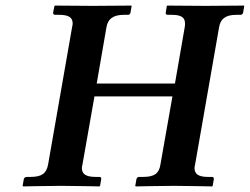

<svg xmlns="http://www.w3.org/2000/svg" viewBox="-20 -666 894 687"><path d="M641 -569 606 -367H326L361 -569C366 -597 383 -613 424 -613H438C443 -613 446 -616 447 -621L451 -645L450 -646C450 -646 348 -645 313 -645C274 -645 177 -646 177 -646L175 -645L170 -621C170 -615 173 -613 177 -613H191C225 -613 240 -604 240 -582C240 -578 239 -573 238 -569L152 -77C146 -45 129 -33 89 -33H75C71 -33 66 -30 65 -24L61 -1L63 1C63 1 160 -1 199 -1C235 -1 336 1 336 1L338 -1L342 -24C343 -30 341 -33 336 -33H322C286 -33 273 -44 273 -65C273 -69 274 -73 275 -77L318 -321H597L554 -77C549 -45 532 -33 492 -33H478C473 -33 469 -30 468 -24L464 -1L466 1C466 1 563 -1 602 -1C637 -1 739 1 739 1L741 -1L745 -24C746 -30 743 -33 739 -33H724C689 -33 676 -44 676 -65C676 -69 677 -73 678 -77L764 -569C769 -597 785 -613 826 -613H841C845 -613 849 -616 850 -621L854 -645L852 -646C852 -646 751 -645 716 -645C677 -645 579 -646 579 -646L577 -645L573 -621C572 -616 575 -613 580 -613H594C628 -613 642 -604 642 -582C642 -578 642 -573 641 -569Z"/></svg>

Font: Linux Libertine O
Style: Bold Italic
Weight: 700
Italic angle: -11.5°
Designer: Philipp H. Poll
Foundry: Philipp H. Poll
Version: Version 4.1.0